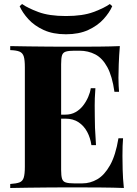

<svg xmlns="http://www.w3.org/2000/svg" viewBox="-20 -938 682 958"><path d="M578 -708Q574 -661 572.5 -617Q571 -573 571 -550Q571 -530 572 -511Q573 -492 574 -480H551Q540 -558 515.5 -603Q491 -648 455.5 -666.5Q420 -685 377 -685H350Q323 -685 308.5 -680.5Q294 -676 289.5 -662Q285 -648 285 -618V-90Q285 -61 289.5 -46.5Q294 -32 308.5 -27.5Q323 -23 350 -23H391Q430 -23 465.5 -43.5Q501 -64 529 -113.5Q557 -163 571 -248H594Q591 -214 591 -160Q591 -136 592 -92Q593 -48 598 0Q547 -2 483 -2.5Q419 -3 369 -3Q343 -3 303 -3Q263 -3 216 -2.5Q169 -2 121 -1.5Q73 -1 31 0V-20Q62 -22 77.5 -28Q93 -34 98.5 -52Q104 -70 104 -106V-602Q104 -639 98.5 -656.5Q93 -674 77.5 -680.5Q62 -687 31 -688V-708Q74 -707 121.5 -706.5Q169 -706 215.5 -705.5Q262 -705 302.5 -705Q343 -705 369 -705Q415 -705 473.5 -705.5Q532 -706 578 -708ZM427 -366Q427 -366 427 -356Q427 -346 427 -346H255Q255 -346 255 -356Q255 -366 255 -366ZM456 -498Q452 -441 452.5 -411Q453 -381 453 -356Q453 -331 454 -301Q455 -271 459 -214H436Q431 -250 415 -280Q399 -310 372 -328Q345 -346 306 -346V-366Q335 -366 357 -378.5Q379 -391 394.5 -411Q410 -431 420 -454Q430 -477 433 -498ZM528 -918 540 -907Q526 -875 496.5 -842.5Q467 -810 420.5 -788.5Q374 -767 309 -767Q244 -767 197.5 -788.5Q151 -810 121.5 -842.5Q92 -875 78 -907L90 -918Q118 -898 171.5 -878Q225 -858 309 -858Q393 -858 446.5 -878Q500 -898 528 -918Z"/></svg>

Font: Playfair Display ExtraBold
Style: Regular
Weight: 800
Designer: Claus Eggers Sørensen
Foundry: Claus Eggers Sørensen
Version: Version 1.203